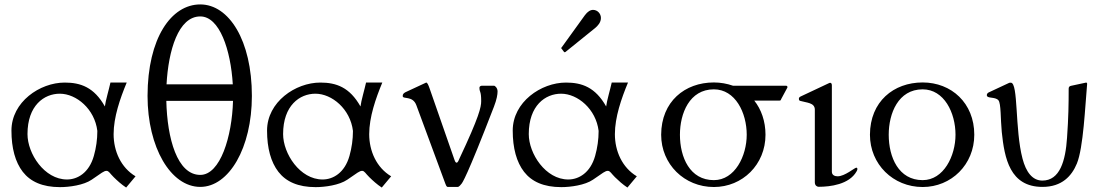

<svg xmlns="http://www.w3.org/2000/svg" viewBox="-20 -823 4939 859"><path d="M31.2 -238.8C31.2 -160.2 48.3 -97.7 82 -54.2C116.2 -10.3 169.9 14.2 248.5 14.2C290 14.2 354.5 5.4 390.1 -19C435.5 -50.3 445.3 -58.6 456.5 -58.6C467.3 -58.6 471.7 -46.9 488.8 -30.3C504.9 -14.6 522.9 2 544.4 16.1L586.4 -34.2C521 -73.2 488.3 -147 488.3 -222.7C488.3 -298.8 517.1 -381.8 546.9 -453.6H474.1C467.8 -423.8 452.1 -372.1 449.2 -346.7C400.9 -432.6 340.8 -453.6 269.5 -453.6C158.2 -453.6 31.2 -366.7 31.2 -238.8ZM103 -223.1C103 -351.1 177.2 -403.8 247.6 -403.8C321.8 -403.8 403.8 -335 415.5 -237.3C415.5 -199.2 410.2 -161.6 399.9 -125.5C378.4 -49.3 326.2 -20 279.8 -20C178.2 -20 103 -135.7 103 -223.1Z M876 13.2C1004.4 13.2 1106.9 -161.1 1106.9 -394C1106.9 -642.1 1004.4 -803.2 876 -803.2C746.1 -803.2 640.6 -652.8 640.1 -394C640.1 -163.6 743.7 13.2 876 13.2ZM876 -40.5C772.9 -40.5 728 -203.1 724.1 -371.6H1022.5C1018.1 -212.4 965.8 -40.5 876 -40.5ZM876 -749.5C962.4 -749.5 1012.2 -600.1 1021.5 -445.8H725.1C733.4 -597.2 777.8 -749.5 876 -749.5Z M1174.8 -238.8C1174.8 -160.2 1191.9 -97.7 1225.6 -54.2C1259.8 -10.3 1313.5 14.2 1392.1 14.2C1433.6 14.2 1498 5.4 1533.7 -19C1579.1 -50.3 1588.9 -58.6 1600.1 -58.6C1610.8 -58.6 1615.2 -46.9 1632.3 -30.3C1648.4 -14.6 1666.5 2 1688 16.1L1730 -34.2C1664.6 -73.2 1631.8 -147 1631.8 -222.7C1631.8 -298.8 1660.6 -381.8 1690.4 -453.6H1617.7C1611.3 -423.8 1595.7 -372.1 1592.8 -346.7C1544.4 -432.6 1484.4 -453.6 1413.1 -453.6C1301.8 -453.6 1174.8 -366.7 1174.8 -238.8ZM1246.6 -223.1C1246.6 -351.1 1320.8 -403.8 1391.1 -403.8C1465.3 -403.8 1547.4 -335 1559.1 -237.3C1559.1 -199.2 1553.7 -161.6 1543.5 -125.5C1522 -49.3 1469.7 -20 1423.3 -20C1321.8 -20 1246.6 -135.7 1246.6 -223.1Z M1972.2 -2C1974.1 3.4 1977.5 13.2 1982.9 13.2H2028.3C2033.7 13.2 2042 2.9 2044.9 -1C2048.3 -5.4 2065.9 -24.4 2189.9 -345.7C2202.6 -378.4 2206.1 -400.4 2206.1 -414.1C2206.1 -428.7 2195.3 -439.5 2189.9 -439.5H2135.7C2130.9 -439.5 2125 -436 2125 -431.2C2125 -408.2 2132.8 -418.9 2132.8 -370.6C2132.8 -344.2 2124.5 -302.2 2034.7 -111.8C2033.7 -108.9 2028.8 -95.2 2022.9 -95.2C2017.6 -95.2 2014.6 -104 2013.7 -106.9L1901.9 -427.7C1896.5 -442.9 1892.1 -453.6 1886.7 -453.6L1793.5 -410.2C1786.6 -406.2 1781.7 -402.3 1781.7 -393.6C1781.7 -377 1826.2 -397 1842.8 -352.1Z M2273.9 -238.8C2273.9 -160.2 2291 -97.7 2324.7 -54.2C2358.9 -10.3 2412.6 14.2 2491.2 14.2C2532.7 14.2 2597.2 5.4 2632.8 -19C2678.2 -50.3 2688 -58.6 2699.2 -58.6C2710 -58.6 2714.4 -46.9 2731.4 -30.3C2747.6 -14.6 2765.6 2 2787.1 16.1L2829.1 -34.2C2763.7 -73.2 2731 -147 2731 -222.7C2731 -298.8 2759.8 -381.8 2789.6 -453.6H2716.8C2710.4 -423.8 2694.8 -372.1 2691.9 -346.7C2643.6 -432.6 2583.5 -453.6 2512.2 -453.6C2400.9 -453.6 2273.9 -366.7 2273.9 -238.8ZM2345.7 -223.1C2345.7 -351.1 2419.9 -403.8 2490.2 -403.8C2564.5 -403.8 2646.5 -335 2658.2 -237.3C2658.2 -199.2 2652.8 -161.6 2642.6 -125.5C2621.1 -49.3 2568.8 -20 2522.5 -20C2420.9 -20 2345.7 -135.7 2345.7 -223.1ZM2503.4 -590.8C2504.4 -589.8 2504.4 -589.4 2506.8 -589.4C2508.3 -589.4 2508.8 -589.8 2510.3 -590.8L2641.6 -696.8C2654.8 -707.5 2668.5 -722.7 2668.5 -742.7C2668.5 -761.7 2653.3 -778.8 2633.3 -778.8C2621.6 -778.8 2608.9 -771.5 2596.7 -754.9L2492.7 -610.8C2491.7 -609.9 2490.7 -608.9 2490.7 -607.9C2490.7 -606.9 2491.7 -606 2492.7 -605Z M3173.8 13.7C3302.2 13.7 3404.8 -86.9 3404.8 -220.2C3404.8 -280.8 3385.7 -334 3354.5 -373H3467.8C3473.6 -373 3473.1 -376 3475.6 -380.9L3502.9 -431.6C3502.9 -437.5 3502 -439.5 3495.1 -439.5H3259.3C3232.9 -448.7 3204.1 -454.1 3173.8 -454.1C3043.9 -454.1 2938.5 -368.7 2938 -220.2C2938 -88.4 3041.5 13.7 3173.8 13.7ZM3320.8 -220.2C3320.8 -125.5 3268.1 -17.1 3173.8 -17.1C3066.4 -17.1 3022 -119.1 3022 -220.2C3022 -315.4 3064.5 -423.3 3173.8 -423.3C3270 -423.3 3320.8 -318.4 3320.8 -220.2Z M3812 -55.7C3815.4 -61 3815.9 -64.5 3815.9 -66.4C3815.9 -68.4 3815.9 -72.8 3811 -72.8C3803.7 -72.8 3759.8 -34.2 3727.5 -34.2C3715.3 -34.2 3701.7 -39.1 3701.7 -54.7V-440.9C3701.7 -449.2 3698.7 -452.6 3693.4 -452.6C3691.9 -452.6 3688.5 -450.7 3686 -449.7L3561.5 -391.1C3555.7 -388.2 3554.2 -384.8 3554.2 -381.3C3554.2 -374 3556.6 -373 3560.5 -371.6C3587.4 -363.3 3625.5 -364.3 3625.5 -332.5V-7.3C3625.5 7.8 3636.2 12.7 3642.6 12.7C3694.3 12.7 3778.8 2.4 3812 -55.7Z M4107.9 13.7C4236.3 13.7 4338.9 -86.9 4338.9 -220.2C4338.9 -362.3 4236.3 -454.1 4107.9 -454.1C3978 -454.1 3872.6 -368.7 3872.1 -220.2C3872.1 -88.4 3975.6 13.7 4107.9 13.7ZM4254.9 -220.2C4254.9 -125.5 4202.1 -17.1 4107.9 -17.1C4000.5 -17.1 3956.1 -119.1 3956.1 -220.2C3956.1 -315.4 3998.5 -423.3 4107.9 -423.3C4204.1 -423.3 4254.9 -318.4 4254.9 -220.2Z M4644 13.2C4731 13.2 4774.9 -35.6 4797.9 -91.3C4827.1 -161.6 4835 -350.6 4843.8 -447.8C4843.8 -451.2 4841.8 -453.6 4839.4 -453.6C4839.4 -453.6 4838.9 -453.6 4771.5 -439C4764.6 -437.5 4761.2 -433.6 4761.2 -426.3C4761.2 -357.4 4760.3 -297.9 4753.9 -207C4747.1 -103 4721.7 -15.1 4643.6 -15.1C4598.6 -15.1 4570.3 -53.7 4554.7 -113.3C4520 -244.6 4536.6 -453.1 4502.4 -453.1C4500 -453.1 4496.6 -453.1 4495.6 -452.6L4403.8 -409.7C4398.9 -407.2 4395 -403.3 4395 -397.5C4395 -380.4 4431.6 -391.6 4446.8 -374.5C4459 -360.4 4456.1 -290 4461.9 -232.4C4474.1 -114.7 4498 13.2 4644 13.2Z"/></svg>

Font: Cardo
Style: Italic
Weight: 400
Designer: David J. Perry
Foundry: David J. Perry
Version: Version 0.99